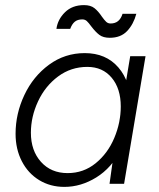

<svg xmlns="http://www.w3.org/2000/svg" viewBox="-20 -720 623 752"><path d="M422 -93 490 -500H550L466 0H409ZM41 -196Q41 -275 75.5 -348Q110 -421 172 -466.5Q234 -512 312 -512Q395 -512 443.5 -456Q492 -400 492 -308Q492 -207 454.5 -134.5Q417 -62 357 -25Q297 12 232 12Q177 12 133.5 -14.5Q90 -41 65.5 -88.5Q41 -136 41 -196ZM453 -303Q453 -373 417.5 -415.5Q382 -458 322 -458Q258 -458 207.5 -420.5Q157 -383 129 -323Q101 -263 101 -200Q101 -130 140.5 -86Q180 -42 245 -42Q307 -42 354.5 -80.5Q402 -119 427.5 -179.5Q453 -240 453 -303ZM338 -616Q327 -631 320 -637.5Q313 -644 302 -644Q284 -644 273 -635Q262 -626 255 -607H201Q206 -644 234.5 -672Q263 -700 309 -700Q335 -700 350 -688Q365 -676 379 -655Q389 -641 396 -634.5Q403 -628 413 -628Q431 -628 442.5 -637.5Q454 -647 460 -666H514Q503 -625 478 -598.5Q453 -572 410 -572Q384 -572 369 -583.5Q354 -595 338 -616Z"/></svg>

Font: Oak Sans Light Italic
Style: Regular
Weight: 400
Italic angle: -9.5°
Foundry: Erik Kennedy, Walven
Version: Version 1.000;Glyphs 3.1.2 (3151)